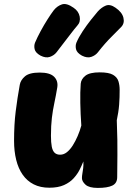

<svg xmlns="http://www.w3.org/2000/svg" viewBox="-20 -908 662 942"><path d="M222 13Q178 13 145.5 -3.5Q113 -20 91.5 -50.5Q70 -81 59.5 -123.5Q49 -166 49 -217Q49 -297 57 -361.5Q65 -426 77 -492Q81 -515 102.5 -533.5Q124 -552 175 -552Q225 -552 245.5 -531.5Q266 -511 261 -479Q254 -437 246.5 -402Q239 -367 234.5 -329.5Q230 -292 230 -242Q230 -209 234 -188.5Q238 -168 248 -158.5Q258 -149 275 -149Q293 -149 308.5 -161.5Q324 -174 337 -194.5Q350 -215 361 -240.5Q372 -266 379 -292Q375 -348 374 -402.5Q373 -457 376 -497Q378 -520 399 -536.5Q420 -553 469 -553Q514 -553 534.5 -541Q555 -529 561 -509.5Q567 -490 567 -468Q567 -450 566.5 -431.5Q566 -413 564.5 -394Q563 -375 560 -356Q557 -337 553 -318Q557 -211 556 -147.5Q555 -84 555 -39Q555 -9 531 2.5Q507 14 460 14Q417 14 399.5 -2Q382 -18 382 -34Q382 -44 384 -55.5Q386 -67 388 -82Q390 -97 389 -116Q382 -98 371 -76Q360 -54 341.5 -33.5Q323 -13 294 0Q265 13 222 13ZM257 -651Q245 -636 225 -629Q205 -622 179 -635Q154 -649 150 -666.5Q146 -684 152 -699Q163 -725 179.5 -755.5Q196 -786 213.5 -813.5Q231 -841 244 -858Q261 -879 284 -886.5Q307 -894 341 -870Q366 -853 371 -826.5Q376 -800 359 -782Q348 -770 320 -733Q292 -696 257 -651ZM460 -651Q448 -636 428 -629Q408 -622 382 -635Q357 -649 353 -666.5Q349 -684 355 -699Q366 -725 385.5 -754.5Q405 -784 426 -810.5Q447 -837 460 -852Q478 -872 499 -880.5Q520 -889 547 -870Q579 -848 585.5 -821Q592 -794 575 -776Q564 -764 529.5 -730Q495 -696 460 -651Z"/></svg>

Font: Playpen Sans ExtraBold
Style: Regular
Weight: 800
Designer: Laura Meseguer, Veronika Burian, José Scaglione
Foundry: TypeTogether
Version: Version 1.001